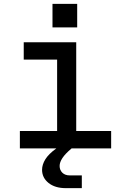

<svg xmlns="http://www.w3.org/2000/svg" viewBox="-20 -769 640 995"><path d="M252 -749H380V-627H252ZM83 0V-90H276V-460H103V-550H375V-90H556V0H351L349 2Q318 28 303.5 50Q289 72 289 91Q289 112 303 126Q317 140 342 140H404V206H321Q265 206 231.5 179Q198 152 198 111Q198 84 215 56.5Q232 29 272 0Z"/></svg>

Font: Tiny Medium
Style: Regular
Weight: 500
Monospace: yes
Designer: Philipp Nurullin, Konstantin Bulenkov
Foundry: JetBrains
Version: Version 2.251; ttfautohint (v1.8.4.7-5d5b)